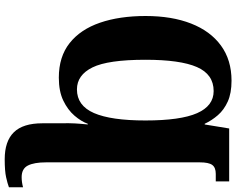

<svg xmlns="http://www.w3.org/2000/svg" viewBox="-114 -650 1004 816"><g transform="rotate(90 388.0 -242.0)"><path d="M657 240Q580 240 542 201Q504 162 504 80V0Q503 -31 504.5 -58Q506 -85 509 -113H506Q496 -85 471.5 -56.5Q447 -28 407.5 -9Q368 10 310 10Q221 10 163 -36Q105 -82 76.5 -165Q48 -248 48 -359Q48 -470 80 -552Q112 -634 173.5 -679Q235 -724 323 -724Q376 -724 411.5 -708Q447 -692 469.5 -666Q492 -640 506 -610H509L526 -714H751V-657H719Q692 -657 681 -642Q670 -627 670 -589V64Q670 115 683.5 141.5Q697 168 733 168Q754 168 776 162V222Q760 228 733.5 234Q707 240 657 240ZM360 -67Q429 -67 460.5 -139.5Q492 -212 492 -358Q492 -507 461 -577.5Q430 -648 367 -648Q296 -648 265 -577Q234 -506 234 -358Q234 -199 266.5 -133Q299 -67 360 -67Z"/></g></svg>

Font: Noto Serif Condensed Black
Style: Regular
Weight: 900
Width: 3
Designer: Monotype Design Team
Foundry: Monotype Imaging Inc.
Version: Version 2.015; ttfautohint (v1.8.4.7-5d5b)